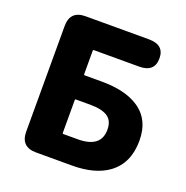

<svg xmlns="http://www.w3.org/2000/svg" viewBox="-132 -866 954 987"><g transform="rotate(20 345.0 -372.5)"><path d="M170 0Q86 0 86 -84V-661Q86 -745 170 -745H517Q601 -745 601 -671Q601 -596 517 -596H270Q265 -596 265 -591V-463Q265 -458 270 -458H362Q491 -458 564 -410Q649 -355 649 -238Q649 -116 566 -54Q493 0 367 0ZM265 -142Q265 -137 270 -137H348Q475 -137 475 -235Q475 -284 443.5 -305Q412 -326 348 -326H270Q265 -326 265 -321Z"/></g></svg>

Font: Resource Han Rounded TW Heavy
Style: Regular
Weight: 900
Designer: Cyano Hao (round all glyphs); Ryoko NISHIZUKA 西塚涼子 (kana, bopomofo & ideographs); Paul D. Hunt (Latin, Greek & Cyrillic)
Foundry: Cyano Hao
Version: 0.990